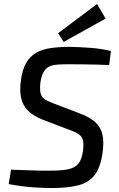

<svg xmlns="http://www.w3.org/2000/svg" viewBox="-20 -939 604 971"><path d="M333 -702Q384 -701 438 -697Q492 -693 541 -681L532 -610Q498 -612 464.5 -612.5Q431 -613 398 -613.5Q365 -614 330 -614Q298 -614 273 -612.5Q248 -611 230 -603Q212 -595 200.5 -575Q189 -555 184 -519Q181 -487 185 -468Q189 -449 205 -438Q221 -427 251 -416L384 -365Q437 -345 464 -319Q491 -293 498.5 -256.5Q506 -220 499 -169Q489 -94 459.5 -55Q430 -16 376.5 -2Q323 12 239 12Q207 12 150.5 8.5Q94 5 24 -8L36 -81Q95 -79 132 -77.5Q169 -76 194 -76Q219 -76 239 -76Q294 -76 327 -83.5Q360 -91 377 -112Q394 -133 400 -178Q404 -211 399.5 -229.5Q395 -248 379 -259.5Q363 -271 334 -281L198 -333Q149 -352 122 -379Q95 -406 87 -443Q79 -480 85 -527Q92 -585 112 -620Q132 -655 163.5 -672.5Q195 -690 237.5 -696Q280 -702 333 -702ZM471 -919 514 -845 302 -727 274 -771Z"/></svg>

Font: Exo 2 Medium
Style: Italic
Weight: 500
Italic angle: -8°
Designer: Natanael Gama
Foundry: Natanael Gama
Version: Version 2.010